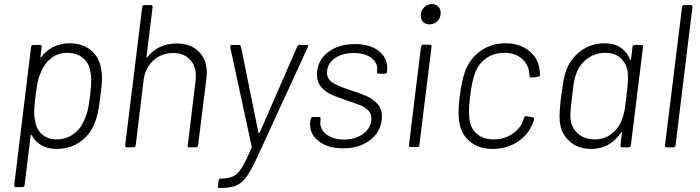

<svg xmlns="http://www.w3.org/2000/svg" viewBox="-20 -725 3447 945"><path d="M482 -342Q482 -309 474 -253Q469 -209 463.5 -180Q458 -151 449 -127Q427 -65 376.5 -28.5Q326 8 258 8Q216 8 184.5 -9.5Q153 -27 136 -60Q135 -62 133.5 -61.5Q132 -61 131 -58L101 186Q101 190 98 193Q95 196 90 196H58Q54 196 51.5 193Q49 190 50 186L133 -494Q134 -498 137 -501Q140 -504 144 -504H176Q181 -504 183.5 -501Q186 -498 185 -494L179 -446Q178 -443 179.5 -442.5Q181 -442 183 -444Q208 -477 244 -494.5Q280 -512 322 -512Q388 -512 429.5 -476Q471 -440 479 -379Q482 -361 482 -342ZM395 -135Q404 -153 410.5 -177.5Q417 -202 423 -252Q429 -296 429 -330Q429 -355 425 -371Q420 -413 389 -439Q358 -465 311 -465Q265 -465 231.5 -438.5Q198 -412 182 -371Q173 -352 167 -328Q161 -304 155 -252Q148 -199 148 -171Q148 -151 153 -131Q158 -90 186 -64.5Q214 -39 259 -39Q303 -39 338 -62.5Q373 -86 390 -124Z M998 -366Q998 -358 996 -340L955 -10Q953 0 944 0H912Q902 0 904 -10L943 -330Q944 -337 944 -351Q944 -402 914 -433Q884 -464 833 -464Q775 -464 735 -427.5Q695 -391 687 -332L648 -10Q646 0 637 0H605Q600 0 597.5 -3Q595 -6 596 -10L680 -690Q680 -694 683 -697Q686 -700 691 -700H723Q727 -700 729.5 -697Q732 -694 731 -690L701 -445Q701 -439 705 -443Q730 -476 767 -493.5Q804 -511 850 -511Q918 -511 958 -471.5Q998 -432 998 -366Z M1053 190 1056 164Q1058 154 1067 154H1071Q1108 153 1130 141.5Q1152 130 1171 99Q1190 68 1218 3Q1220 -2 1219 -3L1113 -493V-495Q1113 -504 1122 -504H1155Q1159 -504 1162 -502Q1165 -500 1166 -496L1252 -72Q1252 -70 1254.5 -70Q1257 -70 1258 -72L1443 -496Q1448 -504 1456 -504H1489Q1500 -504 1495 -493L1245 51Q1215 116 1192 147Q1169 178 1141 189Q1113 200 1065 200H1058Q1051 200 1053 190Z M1506 -113Q1506 -121 1507 -126L1509 -139Q1511 -149 1520 -149H1550Q1560 -149 1558 -139L1557 -128Q1554 -104 1567.5 -83.5Q1581 -63 1608.5 -50.5Q1636 -38 1673 -38Q1731 -38 1769.5 -68Q1808 -98 1808 -141Q1808 -166 1792 -182Q1776 -198 1754.5 -206.5Q1733 -215 1689 -230Q1640 -246 1610.5 -259.5Q1581 -273 1560.5 -297Q1540 -321 1540 -357Q1540 -425 1592.5 -466.5Q1645 -508 1728 -508Q1800 -508 1843 -475Q1886 -442 1886 -390Q1886 -380 1885 -375V-372Q1883 -362 1874 -362H1844Q1839 -362 1836.5 -365Q1834 -368 1835 -372L1836 -375Q1841 -413 1809.5 -438.5Q1778 -464 1721 -464Q1667 -464 1631 -440.5Q1595 -417 1590 -377Q1586 -339 1614.5 -320Q1643 -301 1705 -281Q1758 -264 1787 -251Q1816 -238 1838 -213.5Q1860 -189 1860 -151Q1860 -141 1859 -135Q1851 -72 1799 -33.5Q1747 5 1669 5Q1595 5 1550.5 -28.5Q1506 -62 1506 -113Z M2051 -647Q2051 -672 2067 -688.5Q2083 -705 2106 -705Q2125 -705 2137 -693Q2149 -681 2149 -661Q2149 -637 2133 -621Q2117 -605 2094 -605Q2075 -605 2063 -616.5Q2051 -628 2051 -647ZM1993 -11 2052 -495Q2053 -499 2056 -502Q2059 -505 2063 -505H2095Q2100 -505 2102.5 -502Q2105 -499 2104 -495L2044 -11Q2044 -7 2041 -4Q2038 -1 2033 -1H2001Q1997 -1 1994.5 -4Q1992 -7 1993 -11Z M2240 -128Q2237 -149 2237 -173Q2237 -208 2243 -253Q2252 -326 2270 -377Q2294 -438 2346.5 -475Q2399 -512 2468 -512Q2537 -512 2582.5 -476Q2628 -440 2635 -386Q2638 -371 2638 -358Q2638 -349 2628 -347L2596 -343H2594Q2588 -343 2586 -352L2585 -366Q2581 -408 2548 -436.5Q2515 -465 2463 -465Q2409 -465 2370 -436Q2331 -407 2316 -359Q2303 -325 2294 -252Q2288 -203 2288 -173Q2288 -160 2290 -146Q2293 -97 2325 -68Q2357 -39 2410 -39Q2463 -39 2504 -67.5Q2545 -96 2557 -139L2559 -144Q2562 -155 2572 -153L2601 -148Q2610 -146 2609 -137Q2608 -134 2606.5 -129Q2605 -124 2602 -119Q2582 -63 2528 -27.5Q2474 8 2405 8Q2336 8 2292 -29Q2248 -66 2240 -128Z M3104 -504H3136Q3145 -504 3145 -494L3085 -10Q3083 0 3074 0H3042Q3032 0 3034 -10L3041 -72Q3042 -75 3040 -75.5Q3038 -76 3037 -73Q3012 -35 2975 -13.5Q2938 8 2889 8Q2825 8 2783 -29.5Q2741 -67 2735 -128Q2734 -136 2734 -154Q2734 -179 2739 -227L2742 -251Q2749 -302 2753.5 -329Q2758 -356 2767 -379Q2789 -438 2839.5 -475Q2890 -512 2955 -512Q3003 -512 3034.5 -491Q3066 -470 3081 -432Q3082 -430 3083.5 -430Q3085 -430 3086 -433L3093 -494Q3095 -504 3104 -504ZM3063 -251Q3071 -316 3071 -338Q3071 -352 3070 -360Q3068 -406 3038.5 -435.5Q3009 -465 2959 -465Q2908 -465 2869 -435Q2830 -405 2815 -359Q2809 -343 2805.5 -324.5Q2802 -306 2796 -252Q2787 -181 2787 -161Q2787 -150 2788 -145Q2790 -99 2823 -69Q2856 -39 2906 -39Q2957 -39 2993.5 -69Q3030 -99 3044 -145Q3050 -161 3053.5 -179Q3057 -197 3063 -251Z M3253 -10 3337 -690Q3337 -694 3340 -697Q3343 -700 3348 -700H3380Q3384 -700 3386.5 -697Q3389 -694 3388 -690L3305 -10Q3303 0 3294 0H3262Q3257 0 3254.5 -3Q3252 -6 3253 -10Z"/></svg>

Font: Barlow Light
Style: Italic
Weight: 300
Italic angle: -7°
Designer: Jeremy Tribby
Foundry: Tribby Type
Version: Version 1.408